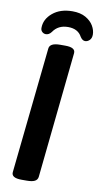

<svg xmlns="http://www.w3.org/2000/svg" viewBox="-97 -923 509 968"><g transform="rotate(10 157.0 -438.5)"><path d="M87 2Q34 2 37 -28L105 -673Q108 -702 161 -702H187Q240 -702 237 -672L170 -27Q168 -12 154.5 -5Q141 2 113 2ZM80 -742Q69 -742 61 -749.5Q53 -757 53 -769Q53 -814 92 -846.5Q131 -879 193 -879Q234 -879 261 -863.5Q288 -848 301 -825.5Q314 -803 314 -781Q314 -762 303.5 -752Q293 -742 281 -742Q267 -742 256 -759Q236 -797 185 -797Q134 -797 108 -758Q96 -742 80 -742Z"/></g></svg>

Font: Asap Condensed Condensed SemiBold
Style: Italic
Weight: 600
Width: 3
Italic angle: -6°
Designer: Pablo Cosgaya
Foundry: Omnibus-Type
Version: Version 3.001; ttfautohint (v1.8.4.7-5d5b)